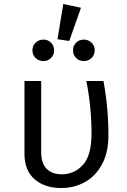

<svg xmlns="http://www.w3.org/2000/svg" viewBox="-20 -934 640 965"><path d="M525 -255Q525 -166 491.5 -106Q458 -46 404.5 -17.5Q351 11 288 11Q205 11 154 -33Q103 -77 103 -161V-527H187V-169Q187 -114 214 -86Q241 -58 291 -58Q353 -58 396.5 -105Q440 -152 440 -263Q440 -396 414 -527H500Q525 -390 525 -255ZM387 -895 328 -728 269 -737 298 -914ZM252 -681Q252 -658 236.5 -642.5Q221 -627 198 -627Q175 -627 159 -642.5Q143 -658 143 -681Q143 -704 159 -719.5Q175 -735 198 -735Q221 -735 236.5 -719.5Q252 -704 252 -681ZM456 -681Q456 -658 440 -642.5Q424 -627 401 -627Q378 -627 362.5 -642.5Q347 -658 347 -681Q347 -704 362.5 -719.5Q378 -735 401 -735Q424 -735 440 -719.5Q456 -704 456 -681Z"/></svg>

Font: FiraDG Mono
Style: Regular
Weight: 400
Designer: Carrois Corporate & Edenspiekermann AG
Foundry: Carrois Corporate GbR & Edenspiekermann AG
Version: Version 3.206